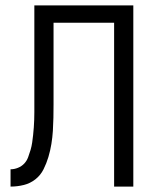

<svg xmlns="http://www.w3.org/2000/svg" viewBox="-20 -690 590 710"><path d="M19 0V-64Q33 -64 46.5 -69.5Q60 -75 69.5 -85Q79 -95 84 -108.5Q89 -122 93 -135.5Q97 -149 99 -163Q101 -177 102.5 -191Q104 -205 105 -219Q106 -233 106.5 -247Q107 -261 107 -275Q107 -289 107 -304V-670H473V0H402V-606H178V-304Q178 -279 177.5 -254.5Q177 -230 175.5 -206Q174 -182 170 -157.5Q166 -133 159 -109.5Q152 -86 141 -64Q130 -42 111 -27Q92 -12 68 -6Q44 0 19 0Z"/></svg>

Font: Lode Term
Style: Regular
Weight: 400
Monospace: yes
Designer: Belleve Invis
Foundry: Belleve Invis
Version: Version 29.2.0